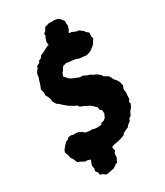

<svg xmlns="http://www.w3.org/2000/svg" viewBox="-247 -875 946 1098"><g transform="rotate(-30 226.5 -326.5)"><path d="M119.8 130.8 110.2 124.4 98 115.6 86.6 114.6 83.8 98.4 72 81.2 76.2 65.2 71.8 45.8 83.6 14 86 -1.2 95.8 -14 95.2 -25.8 103 -38.2 114 -46.6 113.2 -49.8 139.4 -61.4 151.2 -62.8 162.4 -55.6 177.2 -53.6 183 -48.6 190.6 -41 210 -40.6 223.8 -35.6 233 -3.2 225 17.4 230 36.4 220.6 47.8 217.6 78.2 209.4 91.8 207.8 100.6 194 106 174 120.6 156.4 124.6ZM217.6 -598 206 -610.6 199.2 -613.8 187.4 -627 200.2 -662.4 202.6 -683 200.4 -694.2 206 -715 214 -731.8 213 -745.2 226.2 -755.6 237.4 -776 251.8 -779.4 265 -783.4 289.2 -782.6 296.6 -784 322 -780 333.8 -772.4 353 -748 351.2 -734 353.8 -720.2 347.6 -696.8 338.4 -682.8 337.4 -675.2 334.4 -662.4 324.8 -638 323.6 -627.8 306.8 -603.2 288 -602.2 284 -603 263 -604.4 253 -600.4 231 -603.8ZM135.4 15 117.4 13.6 106.4 10.2 83.6 11.2 66 5.4 51.6 5.8 33.2 -4.4 10.4 -14.4 6.2 -21.6 -1.6 -41.2 -11.2 -54 -16.4 -78.4 -23.6 -96 -20 -108.8 -5.4 -128.4 13 -147.6 29.6 -153.6 34.6 -162.4 53.8 -165.4 73.6 -160.4 87 -162.2 105.8 -158.2 125.4 -146 132.6 -138.6 151.2 -134.8 179.4 -133.8 189.4 -129.8 210.2 -128.4 234.2 -130.4 241.4 -139.4 259 -144 273 -155.4 277.4 -166.8 283 -178 282.4 -193.4 280.2 -202.6 270.4 -208.4 268.6 -226.4 261.4 -233.2 247.6 -247.2 234.8 -257.6 216.2 -265.4 203.8 -273.2 192 -277.2 177.2 -284.4 174.4 -293.2 152.2 -303.2 142.4 -310.2 130.6 -316.2 116.6 -327.8 106.6 -335.2 94.4 -346.6 86.6 -354.4 73.6 -362.6 66.4 -374.2 59.2 -387.4V-398.6L54.4 -414.2L49.2 -424.8L42.4 -436.2L43.8 -453.4L37.2 -478.8L42 -489.2L47.2 -502.4L56.6 -533.2L61.2 -544.8L63.8 -567.2L72.4 -580.4L82.8 -594L85.2 -604.4L106.2 -615L109 -625L126.8 -633.4L136 -646.8L159.8 -657L177.4 -666.6L193.2 -674.4L203.2 -675.6L227.8 -678.6L241.6 -685.2L268.4 -680.6L296 -684.2L311 -680L337 -676.2L354 -675L364.8 -670L376.2 -664.6L394 -662.4L418.8 -644.2L424.2 -634.6L440.4 -621.2L438.6 -598.4L442.6 -582.2L427.6 -557.6L418 -546.4L391.4 -526.2L378 -521.2L359.6 -516.6L342.2 -519.6L328.8 -519.8L310.6 -523.4L297.8 -529L276.6 -531.8L263.6 -533.4L253.2 -533.6L238.6 -537.4L227 -533.6L217.2 -532.2L207.4 -521.2L201.6 -508.6L192 -499.2L184.6 -478L189.8 -472.2L199.8 -462.6L206.2 -454.2L217.8 -446.8L234.8 -439.2L247.4 -434.6L260 -428.6L273.6 -427L286.2 -426.4L307.8 -415.2L322.8 -411.6L335.8 -402.6L346.6 -398.4L361 -391L378.6 -376.6L385.2 -364.8L410.2 -350.4L421.4 -334.4L426 -322.2L440.8 -305.2L450.4 -288.6L455.8 -264.6L447.6 -241L451 -219.8L448.8 -201.6L448.4 -179.8L438.4 -164L442 -153L432.8 -132.2L418.2 -115.2L406.4 -90.8L393.2 -82.8L387 -67.4L366 -51.6L361.2 -43L343.2 -35.2L322.4 -24.4L316 -14.8L289.2 -5.4L271 -0.6L246 3.2L234 7.6L213.2 9L189.4 9.4L174 13.6L151.4 15.4Z"/></g></svg>

Font: Winky Rough
Style: Italic
Weight: 400
Italic angle: -8.97852°
Designer: Simon Atzbach
Foundry: typofactur
Version: Version 1.206